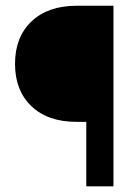

<svg xmlns="http://www.w3.org/2000/svg" viewBox="-20 -660 481 680"><path d="M381.8 0H285.6V-228.5H250.5Q149.4 -228.5 91.3 -283.9Q33.2 -339.4 33.2 -434.1Q33.2 -528.8 91.6 -584.2Q149.9 -639.6 251 -639.6H381.8Z"/></svg>

Font: Yantramanav
Style: Bold
Weight: 700
Version: Version 1.001;PS 1.0;hotconv 1.0.72;makeotf.lib2.5.5900; ttf